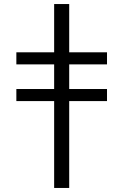

<svg xmlns="http://www.w3.org/2000/svg" viewBox="-20 -720 604 940"><path d="M245.1 200.2V-225.1H60.1V-284.2H245.1V-404.8H60.1V-463.9H245.1V-700.2H318.8V-463.9H503.9V-404.8H318.8V-284.2H503.9V-225.1H318.8V200.2Z"/></svg>

Font: LT Superior
Style: Regular
Weight: 400
Designer: Daniel Lyons
Foundry: LyonsType
Version: Version 1.000